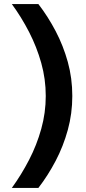

<svg xmlns="http://www.w3.org/2000/svg" viewBox="-20 -820 422 940"><path d="M168 100H38Q85 35 122.5 -37.5Q160 -110 182 -189Q204 -268 204 -350Q204 -433 182 -511.5Q160 -590 122.5 -663Q85 -736 38 -800H168Q215 -739 252.5 -667.5Q290 -596 312 -516.5Q334 -437 334 -350Q334 -264 312 -184Q290 -104 252.5 -32.5Q215 39 168 100Z"/></svg>

Font: Figtree Light
Style: Bold
Weight: 700
Version: Version 2.002